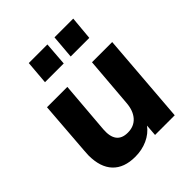

<svg xmlns="http://www.w3.org/2000/svg" viewBox="-204 -873 1014 1014"><g transform="rotate(-45 303.0 -366.0)"><path d="M565 -507 525 0H378L383 -65Q357 -30 315 -11Q273 8 223 8Q140 8 96.5 -38Q53 -84 53 -172Q53 -182 55 -206L78 -507H230L206 -215Q198 -110 285 -110Q332 -110 359.5 -141Q387 -172 391 -226L414 -507ZM175 -740H314L304 -608H164ZM367 -740H507L495 -608H356Z"/></g></svg>

Font: Muli ExtraBold
Style: Italic
Weight: 800
Italic angle: -4.541°
Designer: Vernon Adams
Foundry: Vernon Adams
Version: Version 2.000